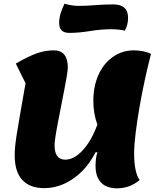

<svg xmlns="http://www.w3.org/2000/svg" viewBox="-20 -999 862 1045"><path d="M616 26Q579 26 553 12Q527 -2 513.5 -29Q500 -56 500 -95Q500 -117 502.5 -136Q505 -155 510 -171L500 -170Q469 -109 425 -65.5Q381 -22 329 1.5Q277 25 221 25Q181 25 151 13.5Q121 2 100.5 -20.5Q80 -43 70 -76.5Q60 -110 60 -155Q60 -174 62 -197.5Q64 -221 70 -261Q76 -301 88 -369Q100 -437 119 -546L66 -653Q135 -693 181 -709Q227 -725 272 -725Q349 -725 349 -632Q349 -619 344 -587.5Q339 -556 330.5 -513Q322 -470 313 -423.5Q304 -377 295.5 -333.5Q287 -290 282 -257Q277 -224 277 -209Q277 -169 291.5 -149.5Q306 -130 336 -130Q368 -130 400 -153.5Q432 -177 460.5 -220Q489 -263 510 -321Q499 -350 493.5 -383Q488 -416 488 -451Q488 -499 498.5 -541Q509 -583 528.5 -616.5Q548 -650 575.5 -674.5Q603 -699 636.5 -712Q670 -725 709 -725Q735 -725 759 -720Q783 -715 802 -706Q787 -649 770.5 -574.5Q754 -500 740.5 -423Q727 -346 718.5 -277.5Q710 -209 710 -164Q710 -62 740 -19Q712 4 681.5 15Q651 26 616 26ZM357 -820Q302 -820 302 -873Q302 -898 308.5 -921.5Q315 -945 331 -979Q342 -975 364.5 -971Q387 -967 405 -967Q451 -967 498.5 -971Q546 -975 596 -975Q677 -975 677 -902Q677 -882 672.5 -864.5Q668 -847 659 -832Q650 -835 628.5 -837.5Q607 -840 587 -840Q532 -840 470.5 -830Q409 -820 357 -820Z"/></svg>

Font: Lemonada
Style: Regular
Weight: 400
Designer: Mohamed Gaber (Arabic), Eduardo Tunni (Latin)
Foundry: Kief Type Foundry
Version: Version 4.005